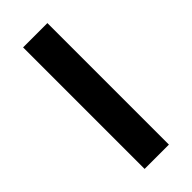

<svg xmlns="http://www.w3.org/2000/svg" viewBox="-228 -741 782 782"><g transform="rotate(-45 163.0 -350.0)"><path d="M93 -700H233V0H93Z"/></g></svg>

Font: Moderustic SemiBold
Style: Regular
Weight: 600
Designer: Tural Alisoy
Foundry: TAFT Foundry
Version: Version 2.120